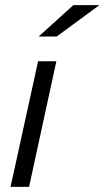

<svg xmlns="http://www.w3.org/2000/svg" viewBox="-20 -726 406 746"><path d="M21 0 128 -488H199L93 0ZM130 -584 265 -706H366L200 -584Z"/></svg>

Font: Red Hat Text
Style: Italic
Weight: 400
Italic angle: -12°
Designer: Pentagram, MCKL
Foundry: Pentagram, MCKL
Version: Version 1.023